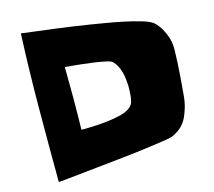

<svg xmlns="http://www.w3.org/2000/svg" viewBox="-78 -801 992 891"><g transform="rotate(-10 417.5 -356.0)"><path d="M769.5 -350.6Q769.5 -322.3 769.5 -291Q769.5 -259.8 762.7 -231.4Q757.8 -210 752 -193.8Q746.1 -177.7 737.3 -164.6Q728.5 -151.4 715.8 -140.1Q703.1 -128.9 684.6 -118.2Q678.7 -114.3 653.3 -107.9Q627.9 -101.6 590.3 -92.8Q552.7 -84 506.3 -74.2Q460 -64.5 411.6 -55.2Q363.3 -45.9 315.9 -36.6Q268.6 -27.3 230 -20Q191.4 -12.7 164.6 -7.3Q137.7 -2 128.9 -1Q112.3 -179.7 97.7 -355.5Q83 -531.2 75.2 -710.9Q157.2 -708 238.3 -704.6Q319.3 -701.2 402.3 -695.3Q423.8 -693.4 465.3 -690.4Q506.8 -687.5 551.8 -682.1Q596.7 -676.8 636.2 -668.9Q675.8 -661.1 693.4 -649.4Q715.8 -632.8 733.4 -604.5Q751 -576.2 758.8 -548.8Q762.7 -536.1 764.6 -509.3Q766.6 -482.4 767.6 -452.1Q768.6 -421.9 769 -393.6Q769.5 -365.2 769.5 -350.6ZM526.4 -337.9Q526.4 -348.6 525.9 -360.8Q525.4 -373 524.4 -383.8Q522.5 -399.4 519 -416.5Q515.6 -433.6 509.8 -449.7Q503.9 -465.8 495.1 -480Q486.3 -494.1 473.6 -504.9Q466.8 -510.7 440.4 -514.2Q414.1 -517.6 382.8 -519Q351.6 -520.5 324.2 -521Q296.9 -521.5 289.1 -521.5H249Q256.8 -445.3 263.2 -371.6Q269.5 -297.9 274.4 -221.7Q293 -222.7 327.6 -227.1Q362.3 -231.4 398.4 -238.8Q434.6 -246.1 465.8 -257.3Q497.1 -268.6 510.7 -284.2Q521.5 -295.9 523.9 -309.1Q526.4 -322.3 526.4 -337.9Z"/></g></svg>

Font: Slackey
Style: Regular
Weight: 400
Designer: Squid
Foundry: Font Diner, Inc DBA Sideshow
Version: Version 1.000